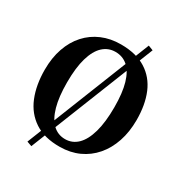

<svg xmlns="http://www.w3.org/2000/svg" viewBox="-211 -981 1153 1227"><g transform="rotate(30 365.0 -368.0)"><path d="M529 -834 565 -820 200 98 164 85ZM359.5 11Q246 12 173 -36Q100 -84 65 -170Q30 -256 30 -369Q30 -456.5 54.5 -527.2Q79 -598 124.5 -648.2Q170 -698.5 232.8 -725.2Q295.5 -752 372 -752Q485 -752 557.5 -706.2Q630 -660.5 664.8 -577.8Q699.5 -495 699.5 -382.5Q699.5 -295 675.2 -223Q651 -151 606 -98.8Q561 -46.5 498.5 -18Q436 10.5 359.5 11ZM363.5 -48.5Q416.5 -48.5 455 -86Q493.5 -123.5 514.5 -198Q535.5 -272.5 535.5 -382Q535.5 -488 515.5 -556.8Q495.5 -625.5 457.5 -659.2Q419.5 -693 365.5 -693Q313 -693 274.5 -657.5Q236 -622 215 -550.2Q194 -478.5 194 -369Q194 -263.5 214 -192.2Q234 -121 272 -84.8Q310 -48.5 363.5 -48.5Z"/></g></svg>

Font: Merriweather 24pt
Style: Bold
Weight: 700
Designer: Eben Sorkin
Foundry: Eben Sorkin
Version: Version 2.100